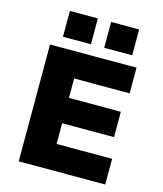

<svg xmlns="http://www.w3.org/2000/svg" viewBox="-132 -1022 951 1119"><g transform="rotate(15 343.0 -462.0)"><path d="M88 0V-705H610V-550H275V-433H588V-280H275V-155H610V0ZM398 -768V-924H567V-768ZM149 -768V-924H318V-768Z"/></g></svg>

Font: Nunito Sans 6pt Black
Style: Regular
Weight: 900
Version: Version 3.101;gftools[0.9.27]